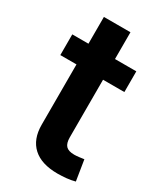

<svg xmlns="http://www.w3.org/2000/svg" viewBox="-173 -743 701 819"><g transform="rotate(30 177.5 -333.0)"><path d="M324.7 -540V-438H9.3V-540ZM88.9 -671.9H219.7V-154.3Q219.7 -125.5 231.9 -112.5Q244.1 -99.6 272.9 -99.6Q281.7 -99.6 296.6 -101.3Q311.5 -103 320.3 -104.5L336.4 -3.9Q316.4 1.5 294.4 3.7Q272.5 5.9 251.5 5.9Q171.9 5.9 130.4 -32Q88.9 -69.8 88.9 -141.1Z"/></g></svg>

Font: V-Inter
Style: SemiBold-600
Weight: 600
Designer: Rasmus Andersson
Foundry: rsms
Version: Version 4.000;git-4146feb